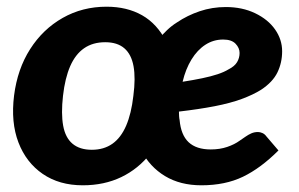

<svg xmlns="http://www.w3.org/2000/svg" viewBox="-20 -545 893 573"><path d="M227 8Q157 8 107.5 -26Q58 -60 35 -120Q12 -180 22 -260Q32 -339 70 -398.5Q108 -458 167 -491.5Q226 -525 298 -525Q359 -525 404 -499.5Q449 -474 476 -421L429 -87Q393 -41 342 -16.5Q291 8 227 8ZM254 -98Q290 -98 315.5 -116Q341 -134 356.5 -170Q372 -206 378 -259Q385 -312 378.5 -347.5Q372 -383 351 -401Q330 -419 294 -419Q257 -419 231 -401Q205 -383 189.5 -347.5Q174 -312 168 -259Q162 -206 168.5 -170Q175 -134 196.5 -116Q218 -98 254 -98ZM581 8Q518 8 472.5 -19.5Q427 -47 401.5 -96Q376 -145 376 -209Q376 -229 378 -249.5Q380 -270 385 -290Q394 -328 411 -363Q428 -398 453 -428Q465 -442 478.5 -455Q492 -468 508 -478Q539 -499 576 -511.5Q613 -524 654 -524Q703 -524 741.5 -505.5Q780 -487 801 -457Q822 -427 822 -392Q822 -358 808 -329Q794 -300 759 -277Q735 -262 701 -249.5Q667 -237 620.5 -228Q574 -219 514 -212Q514 -206 514.5 -198.5Q515 -191 516 -187Q520 -142 543 -120.5Q566 -99 609 -99Q636 -99 658 -106.5Q680 -114 695 -125Q704 -131 712.5 -137Q721 -143 730 -147Q739 -151 750 -151Q756 -151 763 -148Q770 -145 775 -138L811 -96Q758 -43 705 -17.5Q652 8 581 8ZM525 -301Q557 -306 583.5 -311.5Q610 -317 629.5 -323.5Q649 -330 662 -338Q680 -347 687.5 -359.5Q695 -372 695 -387Q695 -402 683 -414.5Q671 -427 646 -427Q617 -427 593 -411.5Q569 -396 551.5 -367.5Q534 -339 525 -301Z"/></svg>

Font: Aleo ExtraBold
Style: Italic
Weight: 800
Italic angle: -7°
Designer: Alessio Laiso
Foundry: Alessio Laiso
Version: Version 2.001;gftools[0.9.29]